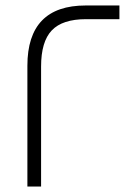

<svg xmlns="http://www.w3.org/2000/svg" viewBox="-20 -681 476 701"><path d="M130 0H80V-441Q80 -661 293 -661H416V-611H294Q208 -611 169 -570Q130 -529 130 -438Z"/></svg>

Font: Readex Pro ExtraLight
Style: Regular
Weight: 200
Designer: Bonnie Shaver-Troup, Thomas Jockin
Foundry: Lexend
Version: Version 1.203; ttfautohint (v1.8.3)